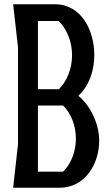

<svg xmlns="http://www.w3.org/2000/svg" viewBox="-20 -886 520 906"><path d="M42 -866 65 -662V-206L42 0H260C380 0 448 -110 448 -222C448 -305 404 -390 350 -434C400 -481 425 -551 425 -626C425 -744 363 -866 239 -866ZM159 -787H257C294 -750 320 -692 320 -626C320 -560 295 -502 258 -465H159ZM278 -388C314 -352 338 -296 338 -232C338 -168 314 -112 278 -76H159V-388Z"/></svg>

Font: BackOut Medium
Style: Regular
Weight: 500
Designer: Frank Adebiaye
Foundry: Velvetyne Type Foundry
Version: Version 2.000;hotconv 1.0.109;makeotfexe 2.5.65596